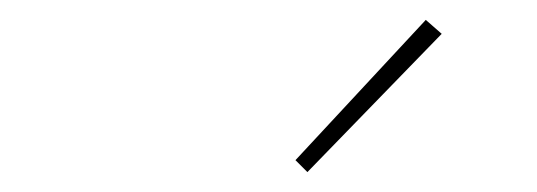

<svg xmlns="http://www.w3.org/2000/svg" viewBox="-20 -767 540 193"><path d="M289 -594 277 -606 408 -747 424 -733Z"/></svg>

Font: Iosevka SS04 Thin
Style: Italic
Weight: 100
Italic angle: -9°
Monospace: yes
Designer: Belleve Invis
Foundry: Belleve Invis
Version: Version 19.0.0; ttfautohint (v1.8.4)